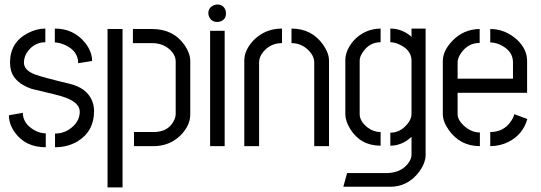

<svg xmlns="http://www.w3.org/2000/svg" viewBox="-20 -647 2393 850"><path d="M19.5 -136.7 81.1 -147.5Q81.1 -100.6 130.9 -71.3Q157.2 -56.6 182.6 -56.6V4.9Q92.8 4.9 45.9 -60.5Q19.5 -96.7 19.5 -136.7ZM24.4 -370.1Q24.4 -460 104.5 -501Q142.6 -520.5 180.7 -520.5V-460Q134.8 -460 104.5 -421.9Q85.9 -397.5 85.9 -370.1Q85.9 -335.9 134.8 -317.4Q165 -305.7 287.1 -276.4Q362.3 -258.8 386.7 -203.1Q396.5 -180.7 396.5 -155.3Q396.5 -65.4 322.3 -20.5Q278.3 4.9 223.6 4.9V-55.7Q271.5 -55.7 306.6 -90.8Q333 -117.2 333 -153.3Q333 -196.3 252.9 -220.7Q230.5 -227.5 179.7 -239.3Q138.7 -249 119.1 -253.9Q44.9 -280.3 29.3 -333Q24.4 -350.6 24.4 -370.1ZM222.7 -459V-520.5Q305.7 -520.5 356.4 -458Q387.7 -418.9 387.7 -377L326.2 -367.2Q326.2 -422.9 264.6 -449.2Q241.2 -459 222.7 -459Z M573.2 0V-62.5H660.2Q722.7 -62.5 748 -109.4Q757.8 -126 757.8 -143.6V-374Q757.8 -407.2 724.6 -433.6Q694.3 -456.1 653.3 -456.1H568.4V-518.6H653.3Q748 -518.6 797.9 -446.3Q822.3 -410.2 822.3 -377V-140.6Q822.3 -91.8 780.3 -48.8Q731.4 0 659.2 0ZM456.1 182.6V-518.6H522.5V182.6Z M902.3 -587.9Q902.3 -614.3 927.7 -624Q935.5 -627 942.4 -627Q968.8 -627 978.5 -601.6Q980.5 -594.7 980.5 -587.9Q980.5 -560.5 955.1 -551.8Q948.2 -549.8 942.4 -549.8Q915 -549.8 905.3 -574.2Q902.3 -581.1 902.3 -587.9ZM910.2 0V-510.7H974.6V0Z M1061.5 0V-378.9Q1061.5 -425.8 1103.5 -469.7Q1154.3 -520.5 1228.5 -520.5V-456.1Q1175.8 -456.1 1143.6 -415Q1127 -393.6 1127 -371.1V0ZM1270.5 -456.1V-520.5Q1360.4 -520.5 1411.1 -448.2Q1436.5 -411.1 1436.5 -378.9V0H1371.1V-371.1Q1371.1 -402.3 1338.9 -430.7Q1309.6 -456.1 1270.5 -456.1Z M1500 179.7 1516.6 119.1H1697.3Q1760.7 116.2 1791 70.3Q1801.8 53.7 1801.8 38.1V-41Q1758.8 -2 1708 -2V-59.6Q1752 -59.6 1783.2 -97.7Q1801.8 -120.1 1801.8 -142.6V-377.9Q1801.8 -423.8 1752 -448.2Q1728.5 -460 1708 -460V-520.5Q1756.8 -520.5 1796.9 -488.3Q1799.8 -485.4 1801.8 -483.4V-520.5H1864.3V38.1Q1864.3 79.1 1828.1 123Q1780.3 178.7 1710.9 179.7ZM1508.8 -141.6V-381.8Q1509.8 -426.8 1547.9 -469.7Q1595.7 -519.5 1665 -520.5V-460Q1614.3 -460 1585 -414.1Q1572.3 -395.5 1572.3 -378.9V-142.6Q1572.3 -110.4 1605.5 -84Q1632.8 -62.5 1665 -62.5V-2Q1576.2 -2 1530.3 -76.2Q1508.8 -111.3 1508.8 -141.6Z M1940.4 -141.6V-378.9Q1941.4 -423.8 1983.4 -466.8Q2032.2 -517.6 2103.5 -518.6V-457Q2051.8 -457 2020.5 -411.1Q2005.9 -389.6 2005.9 -371.1V-298.8H2251V-371.1Q2251 -418 2203.1 -444.3Q2177.7 -459 2150.4 -459V-518.6Q2216.8 -518.6 2269.5 -470.7Q2312.5 -429.7 2313.5 -379.9V-236.3H2005.9V-141.6Q2005.9 -113.3 2040 -85Q2070.3 -60.5 2104.5 -60.5V0Q2017.6 0 1966.8 -71.3Q1940.4 -109.4 1940.4 -141.6ZM2150.4 0V-62.5Q2211.9 -62.5 2244.1 -113.3Q2253.9 -127.9 2256.8 -141.6L2314.5 -120.1Q2294.9 -50.8 2230.5 -18.6Q2193.4 0 2150.4 0Z"/></svg>

Font: Post No Bills Colombo
Style: Medium
Weight: 600
Designer: Kosala Senevirathne, Siva Puranthara, Lasantha Premarathna, Tharique Azeez
Foundry: Mooniak
Version: Version 1.220 ; ttfautohint (v1.5)